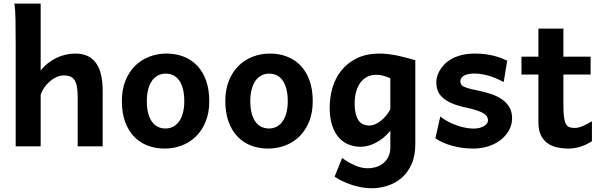

<svg xmlns="http://www.w3.org/2000/svg" viewBox="-20 -801 3292 1051"><path d="M202.6 0H65.9V-551.8Q65.9 -630.9 64.9 -690.2Q64 -749.5 58.6 -781.2H202.6V-415Q220.7 -438 242.9 -455.3Q265.1 -472.7 289.8 -484.4Q314.5 -496.1 340.6 -502Q366.7 -507.8 393.1 -507.8Q542 -507.8 542 -305.2V0H405.3V-268.6Q405.3 -304.2 400.9 -327.1Q396.5 -350.1 387.2 -363.8Q377.9 -377.4 363.5 -382.8Q349.1 -388.2 329.6 -388.2Q308.6 -388.2 288.6 -378.9Q268.6 -369.6 251.5 -354.5Q234.4 -339.4 221.7 -320.8Q209 -302.2 202.6 -283.2Z M783.7 -247.6Q783.7 -212.4 790.3 -184.8Q796.9 -157.2 809.8 -137.7Q822.8 -118.2 842 -107.9Q861.3 -97.7 886.2 -97.7Q909.7 -97.7 928.7 -107.9Q947.8 -118.2 961.2 -137.7Q974.6 -157.2 981.7 -184.8Q988.8 -212.4 988.8 -247.6Q988.8 -317.9 962.6 -357.9Q936.5 -397.9 886.2 -397.9Q862.8 -397.9 843.8 -387.7Q824.7 -377.4 811.3 -357.9Q797.9 -338.4 790.8 -310.5Q783.7 -282.7 783.7 -247.6ZM647 -247.6Q647 -310.5 666.5 -359.1Q686 -407.7 719.5 -440.7Q752.9 -473.6 797.4 -490.7Q841.8 -507.8 891.1 -507.8Q942.9 -507.8 986.1 -490.7Q1029.3 -473.6 1060.3 -440.7Q1091.3 -407.7 1108.4 -359.1Q1125.5 -310.5 1125.5 -247.6Q1125.5 -184.6 1106 -136Q1086.4 -87.4 1053 -54.4Q1019.5 -21.5 975.1 -4.6Q930.7 12.2 881.3 12.2Q829.6 12.2 786.6 -4.6Q743.7 -21.5 712.6 -54.4Q681.6 -87.4 664.3 -136Q647 -184.6 647 -247.6Z M1350.1 -247.6Q1350.1 -212.4 1356.7 -184.8Q1363.3 -157.2 1376.2 -137.7Q1389.2 -118.2 1408.4 -107.9Q1427.7 -97.7 1452.6 -97.7Q1476.1 -97.7 1495.1 -107.9Q1514.2 -118.2 1527.6 -137.7Q1541 -157.2 1548.1 -184.8Q1555.2 -212.4 1555.2 -247.6Q1555.2 -317.9 1529.1 -357.9Q1502.9 -397.9 1452.6 -397.9Q1429.2 -397.9 1410.2 -387.7Q1391.1 -377.4 1377.7 -357.9Q1364.3 -338.4 1357.2 -310.5Q1350.1 -282.7 1350.1 -247.6ZM1213.4 -247.6Q1213.4 -310.5 1232.9 -359.1Q1252.4 -407.7 1285.9 -440.7Q1319.3 -473.6 1363.8 -490.7Q1408.2 -507.8 1457.5 -507.8Q1509.3 -507.8 1552.5 -490.7Q1595.7 -473.6 1626.7 -440.7Q1657.7 -407.7 1674.8 -359.1Q1691.9 -310.5 1691.9 -247.6Q1691.9 -184.6 1672.4 -136Q1652.8 -87.4 1619.4 -54.4Q1585.9 -21.5 1541.5 -4.6Q1497.1 12.2 1447.8 12.2Q1396 12.2 1353 -4.6Q1310.1 -21.5 1279.1 -54.4Q1248 -87.4 1230.7 -136Q1213.4 -184.6 1213.4 -247.6Z M2116.7 -372.1Q2099.6 -380.9 2078.6 -386.2Q2057.6 -391.6 2041 -391.6Q2008.8 -391.6 1985.8 -378.2Q1962.9 -364.7 1948.7 -342.8Q1934.6 -320.8 1928 -293Q1921.4 -265.1 1921.4 -236.8Q1921.4 -201.2 1927.5 -177.5Q1933.6 -153.8 1944.3 -139.6Q1955.1 -125.5 1969.7 -119.6Q1984.4 -113.8 2002 -113.8Q2015.1 -113.8 2030.5 -119.6Q2045.9 -125.5 2061.3 -137Q2076.7 -148.4 2090.8 -165Q2105 -181.6 2116.7 -203.1ZM2253.4 -12.2Q2253.4 52.2 2232.7 98.1Q2211.9 144 2178 173.1Q2144 202.1 2101.1 215.8Q2058.1 229.5 2014.2 229.5Q1988.8 229.5 1961.9 224.9Q1935.1 220.2 1908.7 211.9Q1882.3 203.6 1857.4 191.9Q1832.5 180.2 1811.5 166L1853 64Q1887.7 88.9 1922.9 104.5Q1958 120.1 1994.6 120.1Q2012.2 120.1 2033.4 114.7Q2054.7 109.4 2073.2 96.2Q2091.8 83 2104.2 60.8Q2116.7 38.6 2116.7 4.9V-85.4Q2098.1 -62.5 2077.6 -46.1Q2057.1 -29.8 2035.9 -18.8Q2014.6 -7.8 1993.7 -2.7Q1972.7 2.4 1953.1 2.4Q1920.4 2.4 1889.9 -9.3Q1859.4 -21 1835.9 -46.6Q1812.5 -72.3 1798.6 -113.3Q1784.7 -154.3 1784.7 -212.4Q1784.7 -268.6 1800.3 -321.8Q1815.9 -375 1849.4 -416.3Q1882.8 -457.5 1934.6 -482.7Q1986.3 -507.8 2058.6 -507.8Q2082.5 -507.8 2107.9 -504.6Q2133.3 -501.5 2158.4 -496.1Q2183.6 -490.7 2207.8 -484.1Q2231.9 -477.5 2253.4 -471.2Z M2737.3 -352.1Q2723.6 -359.4 2706.1 -367.4Q2688.5 -375.5 2668 -382.3Q2647.5 -389.2 2624.3 -393.8Q2601.1 -398.4 2575.7 -398.4Q2554.2 -398.4 2539.8 -394.5Q2525.4 -390.6 2516.6 -384.8Q2507.8 -378.9 2503.9 -371.3Q2500 -363.8 2500 -356.4Q2500 -347.7 2503.2 -340.8Q2506.3 -334 2516.6 -328.1Q2526.9 -322.3 2546.1 -316.9Q2565.4 -311.5 2597.7 -305.2Q2635.7 -297.4 2669.4 -285.9Q2703.1 -274.4 2728.5 -256.6Q2753.9 -238.8 2768.6 -213.6Q2783.2 -188.5 2783.2 -153.8Q2783.2 -118.7 2766.6 -88.4Q2750 -58.1 2721.4 -35.6Q2692.9 -13.2 2654.1 -0.5Q2615.2 12.2 2570.8 12.2Q2538.1 12.2 2507.6 7.8Q2477.1 3.4 2450.2 -4.4Q2423.3 -12.2 2401.4 -22.5Q2379.4 -32.7 2363.3 -43.9L2390.1 -163.1Q2408.2 -148.4 2431.2 -136.2Q2454.1 -124 2478.5 -115.2Q2502.9 -106.4 2527.3 -101.8Q2551.8 -97.2 2573.2 -97.2Q2590.3 -97.2 2604.7 -100.8Q2619.1 -104.5 2629.4 -110.8Q2639.6 -117.2 2645.5 -125Q2651.4 -132.8 2651.4 -141.6Q2651.4 -152.3 2646.5 -161.6Q2641.6 -170.9 2628.9 -179.2Q2616.2 -187.5 2594 -195.3Q2571.8 -203.1 2536.6 -210.9Q2484.4 -221.7 2451.7 -236.3Q2418.9 -251 2400.4 -269Q2381.8 -287.1 2375 -307.9Q2368.2 -328.6 2368.2 -351.6Q2368.2 -363.3 2372.3 -379.6Q2376.5 -396 2386 -413.3Q2395.5 -430.7 2411.4 -447.5Q2427.2 -464.4 2450.9 -477.8Q2474.6 -491.2 2506.6 -499.5Q2538.6 -507.8 2580.6 -507.8Q2610.4 -507.8 2636.2 -504.4Q2662.1 -501 2684.1 -495.4Q2706.1 -489.7 2724.1 -482.7Q2742.2 -475.6 2756.3 -468.8Z M3064 -393.1V-225.6Q3064 -184.1 3067.4 -159.4Q3070.8 -134.8 3078.4 -121.6Q3085.9 -108.4 3097.7 -104.5Q3109.4 -100.6 3126 -100.6Q3144.5 -100.6 3167.7 -109.9Q3190.9 -119.1 3220.2 -137.2V-27.8Q3185.1 -5.9 3153.1 3.2Q3121.1 12.2 3094.7 12.2Q3060.1 12.2 3029.5 5.6Q2999 -1 2976.3 -17.6Q2953.6 -34.2 2940.4 -61.8Q2927.2 -89.4 2927.2 -131.8V-393.1H2834.5V-490.7H2927.2V-644.5H3064V-490.7H3212.9V-393.1Z"/></svg>

Font: Andika New Basic
Style: Bold
Weight: 700
Designer: Victor Gaultney, Annie Olsen, Pablo Ugerman
Foundry: SIL International
Version: Version 5.500; ttfautohint (v1.8.3)